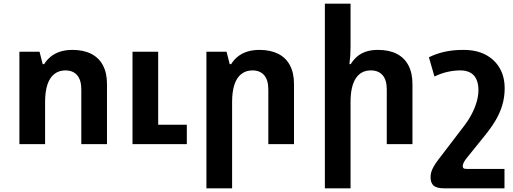

<svg xmlns="http://www.w3.org/2000/svg" viewBox="-20 -780 2775 1039"><path d="M85 0V-500H194L211 -433H219Q233 -456 254.5 -473.5Q276 -491 305.5 -500.5Q335 -510 372 -510Q431 -510 473 -489Q515 -468 537 -426.5Q559 -385 559 -325V0H420V-296Q420 -347 397.5 -373Q375 -399 334 -399Q299 -399 274 -379.5Q249 -360 236.5 -322Q224 -284 224 -228V0ZM697 0V-500H836V-105H991V0Z M1097 239V-500H1206L1223 -433H1231Q1245 -456 1266.5 -473.5Q1288 -491 1317.5 -500.5Q1347 -510 1384 -510Q1443 -510 1485 -489Q1527 -468 1549 -426.5Q1571 -385 1571 -325V0H1432V-296Q1432 -347 1409.5 -373Q1387 -399 1346 -399Q1311 -399 1286 -379.5Q1261 -360 1248.5 -322Q1236 -284 1236 -228V239Z M1877 -760V-526Q1877 -503 1875.5 -479.5Q1874 -456 1871 -433H1878Q1892 -456 1912 -473.5Q1932 -491 1960 -500.5Q1988 -510 2025 -510Q2085 -510 2126.5 -489Q2168 -468 2190 -426.5Q2212 -385 2212 -325V0H2073V-296Q2073 -347 2050.5 -373Q2028 -399 1987 -399Q1933 -399 1905 -355.5Q1877 -312 1877 -228V239H1738V-760Z M2710 239H2383Q2343 239 2326.5 224.5Q2310 210 2310 179Q2310 164 2314 150.5Q2318 137 2327 121Q2336 105 2352 84L2491 -98Q2515 -129 2532.5 -162.5Q2550 -196 2559.5 -229Q2569 -262 2569 -291Q2569 -345 2544 -372Q2519 -399 2471 -399Q2437 -399 2401.5 -391Q2366 -383 2331 -366L2301 -470Q2339 -489 2384.5 -499.5Q2430 -510 2488 -510Q2558 -510 2607.5 -484Q2657 -458 2684 -411.5Q2711 -365 2711 -302Q2711 -253 2697.5 -209Q2684 -165 2660 -125.5Q2636 -86 2605 -48L2505 76Q2496 87 2490 98.5Q2484 110 2484 119Q2484 126 2488 130Q2492 134 2505 134H2710Z"/></svg>

Font: Noto Sans Armenian
Style: Bold
Weight: 700
Version: Version 2.007